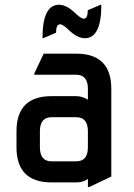

<svg xmlns="http://www.w3.org/2000/svg" viewBox="-20 -761 558 801"><path d="M195.3 -87.9H297.9Q346.7 -87.9 346.7 -146.5V-213.4Q346.7 -272 297.9 -272H195.3Q146.5 -272 146.5 -213.4V-146.5Q146.5 -87.9 195.3 -87.9ZM195.3 0Q48.8 0 48.8 -146.5V-213.4Q48.8 -359.9 195.3 -359.9H297.9Q323.2 -359.9 346.7 -345.2V-390.6Q346.7 -449.2 297.9 -449.2H123V-454.1L162.1 -537.1H297.9Q444.3 -537.1 444.3 -390.6V-24.4L351.6 19.5H346.7V-14.6Q328.1 0 297.9 0ZM157.2 -601.6Q157.2 -741.2 226.1 -741.2Q257.3 -741.2 293 -707Q317.9 -683.1 329.6 -683.1Q346.2 -683.1 346.2 -718.3L399.9 -741.2H402.8Q402.8 -601.6 334 -601.6Q302.7 -601.6 267.1 -635.7Q242.2 -659.7 230.5 -659.7Q213.9 -659.7 213.9 -624.5L160.2 -601.6Z"/></svg>

Font: Nova Square
Style: Book
Weight: 400
Version: Version 2.000